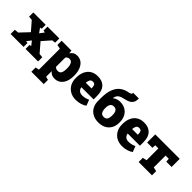

<svg xmlns="http://www.w3.org/2000/svg" viewBox="150 -1900 3243 3243"><g transform="rotate(45 1771.0 -279.0)"><path d="M11.2 0V-100.1L84.5 -107.4L231.9 -263.2L95.7 -420.9L24.9 -427.7V-528.3H320.3V-434.1L286.6 -427.2L343.8 -348.1L402.3 -426.8L363.8 -434.1V-528.3H646.5V-427.7L584.5 -420.9L454.1 -272L596.2 -107.4L667.5 -100.1V0H367.7V-93.8L402.3 -101.1L342.3 -176.8L282.7 -100.1L320.3 -93.8V0Z M710 203.1V102.5L775.4 86.9V-412.1L701.2 -427.7V-528.3H936L941.9 -468.8Q963.4 -502 993.7 -520Q1023.9 -538.1 1067.9 -538.1Q1130.4 -538.1 1175.3 -503.7Q1220.2 -469.2 1244.4 -407.2Q1268.6 -345.2 1268.6 -263.2V-252.9Q1268.6 -173.8 1244.4 -114.5Q1220.2 -55.2 1174.8 -22.5Q1129.4 10.3 1065.4 10.3Q989.3 10.3 945.8 -47.4V86.9L1005.4 102.5V203.1ZM1014.6 -120.1Q1061 -120.1 1079.1 -155Q1097.2 -189.9 1097.2 -252.9V-263.2Q1097.2 -328.1 1077.9 -367.4Q1058.6 -406.7 1013.7 -406.7Q966.3 -406.7 945.8 -367.7V-152.3Q966.3 -120.1 1014.6 -120.1Z M1572.8 10.3Q1495.1 10.3 1437.3 -23.2Q1379.4 -56.6 1347.4 -114.7Q1315.4 -172.9 1315.4 -246.1V-264.2Q1315.4 -344.7 1343.8 -406.7Q1372.1 -468.8 1426.8 -503.7Q1481.4 -538.6 1561 -538.1Q1668.5 -538.1 1726.1 -476.3Q1783.7 -414.6 1783.7 -297.9V-209.5H1493.2L1492.7 -206.1Q1498 -168.9 1524.9 -144.5Q1551.8 -120.1 1602.1 -120.1Q1665.5 -120.1 1734.9 -151.9L1773.9 -48.3Q1738.3 -22.9 1687 -6.3Q1635.7 10.3 1572.8 10.3ZM1493.2 -315.4H1627.4V-328.1Q1627.4 -370.6 1614.3 -392.3Q1601.1 -414.1 1564.9 -414.1Q1525.9 -414.1 1510.5 -387Q1495.1 -359.9 1491.2 -317.9Z M2112.8 10.3Q2031.7 10.3 1973.9 -22.5Q1916 -55.2 1885.5 -112.5Q1855 -169.9 1855 -244.1V-311.5Q1855 -439.9 1886.5 -522.5Q1918 -605 1973.6 -649.4Q2029.3 -693.8 2101.1 -708Q2139.6 -713.4 2159.4 -724.6Q2179.2 -735.8 2179.2 -761.2H2312L2313.5 -758.3Q2314.9 -708 2300 -676.3Q2285.2 -644.5 2259.5 -626Q2233.9 -607.4 2201.4 -597.2Q2168.9 -586.9 2134.8 -579.6Q2084.5 -569.3 2056.6 -552.2Q2028.8 -535.2 2016.1 -511.7Q2003.4 -488.3 1998 -457.5L2000 -455.1Q2025.9 -475.1 2058.1 -487.3Q2090.3 -499.5 2131.3 -499.5Q2204.6 -499.5 2258.1 -468Q2311.5 -436.5 2340.6 -380.1Q2369.6 -323.7 2369.6 -249.5V-239.3Q2369.6 -165 2339.1 -108.9Q2308.6 -52.7 2251.2 -21.2Q2193.8 10.3 2112.8 10.3ZM2112.8 -120.1Q2159.7 -120.1 2179 -151.9Q2198.2 -183.6 2198.2 -239.3V-249.5Q2198.2 -303.2 2178.7 -335.7Q2159.2 -368.2 2111.8 -368.2Q2065.4 -368.2 2045.9 -335.7Q2026.4 -303.2 2026.4 -249.5V-244.1Q2026.4 -187.5 2045.9 -153.8Q2065.4 -120.1 2112.8 -120.1Z M2679.2 10.3Q2601.6 10.3 2543.7 -23.2Q2485.8 -56.6 2453.9 -114.7Q2421.9 -172.9 2421.9 -246.1V-264.2Q2421.9 -344.7 2450.2 -406.7Q2478.5 -468.8 2533.2 -503.7Q2587.9 -538.6 2667.5 -538.1Q2774.9 -538.1 2832.5 -476.3Q2890.1 -414.6 2890.1 -297.9V-209.5H2599.6L2599.1 -206.1Q2604.5 -168.9 2631.3 -144.5Q2658.2 -120.1 2708.5 -120.1Q2772 -120.1 2841.3 -151.9L2880.4 -48.3Q2844.7 -22.9 2793.5 -6.3Q2742.2 10.3 2679.2 10.3ZM2599.6 -315.4H2733.9V-328.1Q2733.9 -370.6 2720.7 -392.3Q2707.5 -414.1 2671.4 -414.1Q2632.3 -414.1 2616.9 -387Q2601.6 -359.9 2597.7 -317.9Z M3069.3 0V-100.1L3142.6 -115.7V-398.4H3068.4L3064 -334H2938V-528.3H3522V-334H3395.5L3390.6 -398.4H3314.5V-115.7L3387.7 -100.1V0Z"/></g></svg>

Font: Roboto Slab Black
Style: Regular
Weight: 900
Designer: Google
Version: Version 2.000; ttfautohint (v1.8.1.43-b0c9)